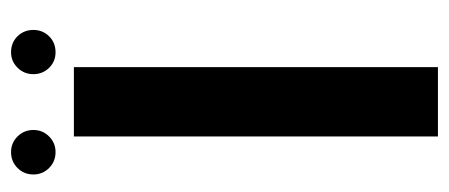

<svg xmlns="http://www.w3.org/2000/svg" viewBox="-258 -574 832 356"><g transform="rotate(-90 158.0 -396.0)"><path d="M83 0H211.5V-675H83ZM54 -709Q71 -709 83 -721Q95 -733 95 -750Q95 -767.5 83 -779.5Q71 -791.5 54 -791.5Q36.5 -791.5 24.5 -779.5Q12.5 -767.5 12.5 -750Q12.5 -733 24.5 -721Q36.5 -709 54 -709ZM239 -709Q257 -709 268.8 -721Q280.5 -733 280.5 -750Q280.5 -767.5 268.8 -779.5Q257 -791.5 239 -791.5Q222.5 -791.5 210.5 -779.5Q198.5 -767.5 198.5 -750Q198.5 -733 210.2 -721Q222 -709 239 -709Z"/></g></svg>

Font: Anybody SemiExpanded Medium
Style: Regular
Weight: 500
Width: 6
Version: Version 1.113;gftools[0.9.25]